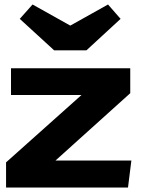

<svg xmlns="http://www.w3.org/2000/svg" viewBox="-20 -835 719 855"><path d="M7 0V-112L343 -412H29V-531H560V-420L227 -120H565L550 0ZM68 -751 125 -815 293 -721 461 -815 517 -751 365 -611H221Z"/></svg>

Font: Fix15 Mono
Style: Bold
Weight: 700
Designer: Carrois Corporate & Edenspiekermann AG
Foundry: Carrois Corporate GbR & Edenspiekermann AG
Version: Version 3.206